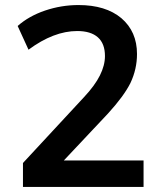

<svg xmlns="http://www.w3.org/2000/svg" viewBox="-20 -741 641 761"><path d="M549 -105V0H71V-95L313 -356Q356 -402 376 -442Q396 -482 396 -519Q396 -568 368 -593Q340 -618 286 -618Q193 -618 93 -544L50 -638Q94 -677 158 -699Q223 -721 291 -721Q399 -721 461 -669Q523 -616 523 -527Q523 -467 497 -412Q471 -360 408 -291L233 -105Z"/></svg>

Font: PRinguin Sans
Style: Bold
Weight: 700
Designer: Vernon Adams
Foundry: Vernon Adams
Version: ""